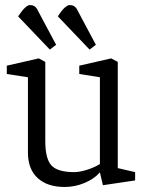

<svg xmlns="http://www.w3.org/2000/svg" viewBox="-20 -735 586 763"><path d="M178 -538 52 -670Q68 -694 79.5 -704.5Q91 -715 99 -715Q119 -715 128.5 -697Q138 -679 147 -662L203 -557ZM336 -538 210 -670Q225 -694 237 -704.5Q249 -715 257 -715Q277 -715 286.5 -697Q296 -679 305 -662L361 -557ZM237 8Q168 8 129.5 -27.5Q91 -63 91 -129V-428L7 -441V-474L134 -503L160 -489V-174Q160 -104 184.5 -77.5Q209 -51 275 -51Q296 -51 325 -60Q354 -69 377 -83V-428L295 -441V-474L422 -503L448 -489V-67L517 -51V-18L389 1L377 -50L376 -49Q354 -24 316 -8Q278 8 237 8Z"/></svg>

Font: Faustina Light Light
Style: Regular
Weight: 300
Version: Version 1.200